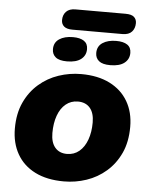

<svg xmlns="http://www.w3.org/2000/svg" viewBox="-56 -852 714 910"><g transform="rotate(5 301.0 -397.5)"><path d="M282 11Q201 11 144.5 -17.5Q88 -46 58.5 -98Q29 -150 29 -219Q29 -290 53.5 -343Q78 -396 119.5 -432Q161 -468 213 -485.5Q265 -503 320 -503Q400 -503 456.5 -474.5Q513 -446 543 -394.5Q573 -343 573 -274Q573 -202 548.5 -149Q524 -96 482.5 -60Q441 -24 389 -6.5Q337 11 282 11ZM285 -120Q319 -120 343.5 -140.5Q368 -161 381 -197Q394 -233 394 -279Q394 -324 373.5 -348Q353 -372 316 -372Q283 -372 258.5 -352Q234 -332 221 -296Q208 -260 208 -213Q208 -168 228.5 -144Q249 -120 285 -120ZM260 -709Q233 -709 220 -720Q207 -731 207 -750Q207 -775 222 -790.5Q237 -806 266 -806H504Q533 -806 545 -795Q557 -784 557 -766Q557 -741 542.5 -725Q528 -709 498 -709ZM247 -557Q210 -557 193 -571Q176 -585 176 -609Q176 -641 201 -657.5Q226 -674 266 -674Q300 -674 318.5 -661.5Q337 -649 337 -623Q337 -593 314 -575Q291 -557 247 -557ZM453 -557Q416 -557 399 -571Q382 -585 382 -609Q382 -641 407 -657.5Q432 -674 472 -674Q506 -674 524.5 -661.5Q543 -649 543 -623Q543 -593 520 -575Q497 -557 453 -557Z"/></g></svg>

Font: Nunito ExtraLight Black
Style: Italic
Weight: 900
Italic angle: -9°
Version: Version 3.602